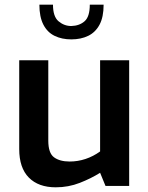

<svg xmlns="http://www.w3.org/2000/svg" viewBox="-20 -793 633 819"><path d="M218 6Q144 6 103 -35.5Q62 -77 62 -157V-536H186V-193Q186 -140 210.5 -122Q235 -104 277 -104Q312 -104 345 -115Q378 -126 407 -147V-536H531V0H430L407 -56Q369 -32 320.5 -13Q272 6 218 6ZM284 -625Q244 -625 213 -640Q182 -655 165 -688Q148 -721 148 -773H206Q206 -722 230 -702Q254 -682 284 -682Q319 -683 341 -702.5Q363 -722 363 -773H422Q422 -720 404.5 -687.5Q387 -655 356 -640Q325 -625 284 -625Z"/></svg>

Font: Exo Thin SemiBold
Style: Regular
Weight: 600
Version: Version 2.000